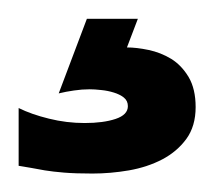

<svg xmlns="http://www.w3.org/2000/svg" viewBox="-20 -27 230 206"><path d="M116.2 23.9Q126.5 23.9 139.4 26.6Q152.3 29.3 163.6 36.1Q174.8 43 182.4 55.7Q189.9 68.4 189.9 87.9Q189.9 108.4 179.9 122.1Q169.9 135.7 154.1 144Q138.2 152.3 118.4 155.8Q98.6 159.2 79.1 159.2Q61 159.2 48.8 158.2Q36.6 157.2 28.1 155.8Q19.5 154.3 13.2 153.1Q6.8 151.9 0 150.9V88.9Q13.7 95.7 32.5 100.3Q51.3 105 70.8 105Q90.8 105 104 100.6Q117.2 96.2 117.2 86.9Q117.2 81.1 112.8 77.6Q108.4 74.2 102.1 72.3Q95.7 70.3 88.6 69.6Q81.5 68.8 76.2 68.8Q67.9 68.8 59.3 70.1Q50.8 71.3 43 73.2L73.2 -6.8H127.9Z"/></svg>

Font: Bruno Ace SC
Style: Regular
Weight: 400
Designer: Astigmatic (AOETI)
Foundry: Astigmatic (AOETI)
Version: Version 1.000